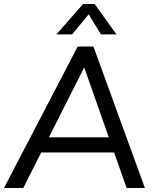

<svg xmlns="http://www.w3.org/2000/svg" viewBox="-25 -946 782 966"><path d="M92 0H-5L366 -712H445L704 0H612L386 -643H417ZM145 -179 183 -255H555L582 -179ZM338 -773H259L393 -926H451L561 -773H483L421 -874Z"/></svg>

Font: Muli Medium
Style: Italic
Weight: 500
Italic angle: -4.541°
Designer: Vernon Adams
Foundry: Vernon Adams
Version: Version 2.100; ttfautohint (v1.8.1.43-b0c9)